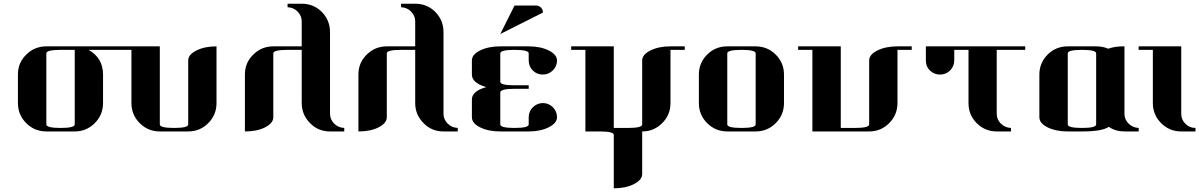

<svg xmlns="http://www.w3.org/2000/svg" viewBox="-20 -712 6496 1040"><path d="M77.1 -153.8V-308.1Q77.1 -372.6 122.1 -416Q167 -460.9 231 -460.9H615.2V-441.9H460Q538.1 -397.9 538.1 -308.1V-153.8Q538.1 -89.8 493.2 -44.9Q448.2 0 384.8 0H231Q167 0 122.1 -44.9Q77.1 -89.8 77.1 -153.8ZM231 -38.1Q231 -19 308.1 -19Q384.8 -19 384.8 -38.1V-441.9H308.1Q231 -441.9 231 -422.9Z M614.7 -441.9V-460.9H845.7V-38.1Q845.7 -19 922.9 -19Q999.5 -19 999.5 -38.1V-384.8Q999.5 -416.5 1044.9 -439Q1089.4 -460.9 1152.8 -460.9V-153.8Q1152.8 -89.8 1107.9 -44.9Q1063 0 999.5 0H845.7Q781.7 0 736.8 -44.9Q691.9 -89.8 691.9 -153.8V-441.9ZM845.7 -4.9Z M1306.6 0V-308.1Q1306.6 -372.6 1351.6 -416Q1396.5 -460.9 1460.4 -460.9H1614.3V-596.2Q1614.3 -627 1591.3 -649.9Q1569.8 -671.4 1537.6 -672.9V-691.9H1614.3Q1678.7 -691.9 1723.6 -647Q1767.6 -601.6 1767.6 -538.1V-96.2Q1767.6 -64.9 1790.5 -42Q1812 -20.5 1844.7 -19V0H1767.6Q1703.1 0 1659.7 -44.9Q1614.3 -90.3 1614.3 -153.8V-441.9H1537.6Q1460.4 -441.9 1460.4 -422.9V-77.1Q1460.4 -44.9 1415.5 -22Q1372.1 0 1306.6 0Z M1921.4 0V-308.1Q1921.4 -372.6 1966.3 -416Q2011.2 -460.9 2075.2 -460.9H2229V-596.2Q2229 -627 2206.1 -649.9Q2184.6 -671.4 2152.3 -672.9V-691.9H2229Q2293.5 -691.9 2338.4 -647Q2382.3 -601.6 2382.3 -538.1V-96.2Q2382.3 -64.9 2405.3 -42Q2426.8 -20.5 2459.5 -19V0H2382.3Q2317.9 0 2274.4 -44.9Q2229 -90.3 2229 -153.8V-441.9H2152.3Q2075.2 -441.9 2075.2 -422.9V-77.1Q2075.2 -44.9 2030.3 -22Q1986.8 0 1921.4 0Z M2536.1 -77.1V-172.9Q2536.1 -218.3 2613.8 -240.2Q2536.1 -262.7 2536.1 -308.1V-384.8Q2536.1 -417 2581.1 -439Q2626 -460.9 2689.9 -460.9H2843.8Q2908.2 -460.9 2952.6 -438.5Q2997.1 -416 2997.1 -384.3Q2997.1 -353 2974.6 -330.6Q2952.1 -308.1 2919.9 -308.1Q2888.2 -308.1 2866.2 -330.1Q2843.8 -352.5 2843.8 -384.8V-422.9Q2843.8 -441.9 2767.1 -441.9Q2689.9 -441.9 2689.9 -422.9V-269Q2689.9 -250 2767.1 -250H2843.8V-231H2767.1Q2689.9 -231 2689.9 -210.9V-38.1Q2689.9 -19 2767.1 -19Q2843.8 -19 2843.8 -38.1V-77.1Q2843.8 -108.4 2866.2 -130.9Q2889.2 -153.3 2919.9 -153.8Q2952.1 -153.8 2975.1 -130.9Q2997.1 -108.4 2997.1 -76.7Q2997.1 -45.4 2952.1 -22.5Q2907.7 0 2843.8 0H2689.9Q2626 0 2581.1 -22Q2536.1 -43.9 2536.1 -77.1ZM2689.9 -527.8 2767.1 -682.1H2882.8Q2898.9 -682.1 2910.2 -670.9Q2920.9 -660.2 2920.9 -644Z M3073.7 -441.9V-460.9H3304.7V-19H3381.8Q3458.5 -19 3458.5 -38.1V-384.8Q3458.5 -416.5 3503.9 -439Q3548.3 -460.9 3611.8 -460.9H3689V-441.9H3611.8V-153.8Q3611.8 -89.8 3566.9 -44.9Q3522 0 3458.5 0V231Q3458.5 262.7 3413.1 285.6Q3368.2 308.1 3304.7 308.1V19Q3304.7 0 3227.5 0H3150.9V-441.9Z M3765.6 -308.1Q3765.6 -371.6 3810.5 -416.5Q3855 -460.9 3919.4 -460.9H4073.2Q4137.2 -460.9 4182.1 -416Q4226.6 -371.6 4226.6 -308.1V-153.8Q4226.6 -89.8 4181.6 -44.9Q4136.7 0 4073.2 0H3919.4Q3855.5 0 3810.5 -44.9Q3765.6 -89.8 3765.6 -153.8ZM3919.4 -38.1Q3919.4 -19 3996.6 -19Q4073.2 -19 4073.2 -38.1V-422.9Q4073.2 -441.9 3996.6 -441.9Q3919.4 -441.9 3919.4 -422.9Z M4303.2 -441.9V-460.9H4534.2V-19H4611.3Q4688 -19 4688 -38.1V-384.8Q4688 -416.5 4733.4 -439Q4777.8 -460.9 4841.3 -460.9H4918.5V-441.9H4841.3V-153.8Q4841.3 -89.8 4796.4 -44.9Q4751.5 0 4688 0H4380.4V-441.9Z M4995.1 -384.8V-460.9H5533.2V-441.9H5378.9V-96.2Q5378.9 -64 5401.9 -42Q5424.8 -20 5456.1 -19V0H5378.9Q5315.4 0 5270.5 -44.9Q5226.1 -89.4 5226.1 -153.8V-441.9H5148.9V-384.8Q5148.9 -353 5126 -330.1Q5104 -308.1 5071.8 -308.1Q5040 -308.1 5017.1 -330.1Q4995.1 -350.6 4995.1 -384.8Z M5609.9 -77.1V-308.1Q5609.9 -371.6 5654.8 -416.5Q5699.2 -460.9 5763.7 -460.9H5917.5Q5954.1 -460.9 5982.9 -448.2Q6020.5 -461.9 6070.8 -460.9V-96.2Q6070.8 -64 6093.8 -42Q6116.7 -20 6147.9 -19V0H6070.8Q6022.9 0 5985.8 -24.9Q5949.7 0 5840.8 0H5763.7Q5699.7 0 5654.8 -22Q5609.9 -43.9 5609.9 -77.1ZM5763.7 -38.1Q5763.7 -19 5840.8 -19Q5917.5 -19 5917.5 -38.1V-422.9Q5917.5 -441.9 5840.8 -441.9Q5763.7 -441.9 5763.7 -422.9Z M6147.5 -441.9V-460.9H6378.4V-96.2Q6378.4 -64 6400.4 -42Q6422.4 -19 6455.6 -19V0H6378.4Q6314.5 0 6269.5 -44.9Q6224.6 -89.8 6224.6 -153.8V-441.9Z"/></svg>

Font: Hjet
Style: Regular
Weight: 400
Designer: T. Christopher White
Version: Version 1.2